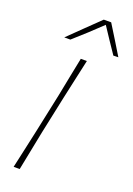

<svg xmlns="http://www.w3.org/2000/svg" viewBox="-179 -1035 763 1100"><g transform="rotate(20 202.5 -484.5)"><path d="M56 0Q69.5 -61.5 82 -117.5Q94.5 -173.5 108.5 -238.5L158 -472Q171 -538.5 182.5 -596Q194 -653.5 206 -713H243Q229.5 -652 217.2 -596Q205 -540 190 -472L140.5 -238.5Q127 -170.5 116 -115.5Q105 -60.5 93 0ZM375 -794Q350 -831.5 324.2 -869.2Q298.5 -907 274 -945Q234.5 -907 194.5 -870.2Q154.5 -833.5 112 -796H75Q120.5 -840.5 164.2 -883Q208 -925.5 253 -969H298Q324.5 -926.5 351.8 -882.2Q379 -838 405 -795Z"/></g></svg>

Font: Commissioner Loud Thin
Style: Italic
Weight: 100
Italic angle: -12°
Designer: Kostas Bartsokas
Foundry: Kostas Bartsokas
Version: Version 1.000; ttfautohint (v1.8.3)